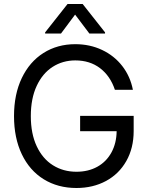

<svg xmlns="http://www.w3.org/2000/svg" viewBox="-20 -940 749 970"><path d="M360.4 -634.8Q296.9 -634.8 245.8 -602.1Q194.8 -569.3 165.3 -505.9Q135.7 -442.4 135.7 -353.5Q135.7 -264.6 165.5 -201.2Q195.3 -137.7 247.6 -105Q299.8 -72.3 366.2 -72.3Q425.8 -72.3 471.4 -97.4Q517.1 -122.6 542.7 -169.2Q568.4 -215.8 569.3 -277.3H384.8V-354.5H655.3V-278.3Q655.3 -191.9 618.2 -126.5Q581.1 -61 515.4 -25.6Q449.7 9.8 366.2 9.8Q272.5 9.8 200.9 -34.4Q129.4 -78.6 90.1 -160.9Q50.8 -243.2 50.8 -353.5Q50.8 -463.4 90.1 -545.7Q129.4 -627.9 199.7 -672.4Q270 -716.8 360.4 -716.8Q434.1 -716.8 495.6 -687.7Q557.1 -658.7 597.7 -606.4Q638.2 -554.2 651.4 -486.3H560.5Q537.1 -556.2 485.6 -595.5Q434.1 -634.8 360.4 -634.8ZM359.4 -866.2 288.1 -770.5H208V-776.4L321.3 -919.9H397.5L510.7 -776.4V-770.5H431.6Z"/></svg>

Font: Pretendard
Style: Regular
Weight: 400
Designer: Base glyphs from Inter by Rasmus Andersson; Hangeul glyphs from Noto Sans CJK(Source Han Sans) by Jang Soo-young and Kan
Foundry: Kil Hyung-jin
Version: Version 1.309